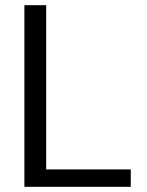

<svg xmlns="http://www.w3.org/2000/svg" viewBox="-20 -720 566 740"><path d="M74 0V-700H158V-67H484V0Z"/></svg>

Font: DVN - DM Sans
Style: Regular
Weight: 400
Designer: Colophon Foundry, Jonny Pinhorn
Foundry: Colophon Foundry
Version: Version 4.004;gftools[0.9.30]